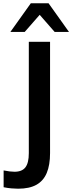

<svg xmlns="http://www.w3.org/2000/svg" viewBox="-20 -959 439 1166"><path d="M90 187Q73 187 49.5 185Q26 183 2 178V76Q21 80 38.5 82Q56 84 68 84Q114 84 134.5 57Q155 30 155 -29V-705H284V-29Q284 43 264 91Q244 139 201.5 163Q159 187 90 187ZM43 -765 167 -939H275L399 -765H312L221 -869L130 -765Z"/></svg>

Font: Mulish ExtraLight
Style: Bold
Weight: 700
Version: Version 3.603